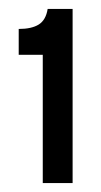

<svg xmlns="http://www.w3.org/2000/svg" viewBox="-20 -681 227 431"><path d="M76 -270V-558H22V-616Q51 -616 67 -626Q83 -636 87 -661H143V-270Z"/></svg>

Font: Bricolage Grotesque 48pt Condensed ExtraBold Light
Style: Regular
Weight: 300
Version: Version 1.000;gftools[0.9.30]